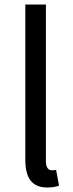

<svg xmlns="http://www.w3.org/2000/svg" viewBox="-20 -816 325 849"><path d="M188 13C212 13 228 10 241 5L228 -65C218 -63 214 -63 209 -63C195 -63 183 -74 183 -102V-796H92V-108C92 -31 120 13 188 13Z"/></svg>

Font: Noto Sans CJK SC Regular
Style: Regular
Weight: 400
Designer: Ryoko NISHIZUKA (kana & ideographs); Paul D. Hunt (Latin, Greek & Cyrillic); Wenlong ZHANG (bopomofo); Sandoll Communica
Foundry: Adobe Systems Incorporated
Version: Version 1.004;PS 1.004;hotconv 1.0.82;makeotf.lib2.5.63406